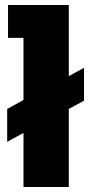

<svg xmlns="http://www.w3.org/2000/svg" viewBox="-20 -750 364 770"><path d="M255.9 0H74.2V-216.8L8.8 -181.2V-313L74.2 -349.1V-598.1H12.2V-730H255.9V-444.8L316.9 -478V-346.2L255.9 -313Z"/></svg>

Font: Sora ExtraBold
Style: Regular
Weight: 800
Designer: Jonathan Barnbrook, Julián Moncada
Foundry: Barnbrook Fonts
Version: Version 2.000